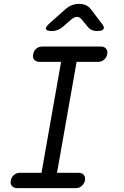

<svg xmlns="http://www.w3.org/2000/svg" viewBox="-20 -970 640 990"><path d="M274 -79H385Q403 -79 412 -68Q421 -57 418 -40Q414 -22 401.5 -11Q389 0 371 0H69Q51 0 41.5 -11Q32 -22 36 -40Q39 -57 52 -68Q65 -79 83 -79H194L295 -651H184Q166 -651 156.5 -662Q147 -673 151 -690Q154 -708 167 -719Q180 -730 198 -730H500Q518 -730 527 -719Q536 -708 533 -690Q529 -673 516.5 -662Q504 -651 486 -651H375ZM249 -810Q220 -810 217 -820.5Q214 -831 238 -852L318 -923Q334 -937 351.5 -943.5Q369 -950 388 -950Q407 -950 422 -943.5Q437 -937 448 -923L503 -851Q520 -831 514 -820.5Q508 -810 479 -810Q465 -810 453.5 -815Q442 -820 434 -830L401 -870Q390 -883 377 -883Q364 -883 348 -870L303 -831Q291 -821 277.5 -815.5Q264 -810 249 -810Z"/></svg>

Font: Maple Mono NL Light
Style: Italic
Weight: 300
Italic angle: -10°
Monospace: yes
Designer: subframe7536
Version: Version 7.000